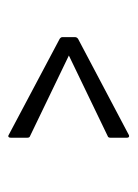

<svg xmlns="http://www.w3.org/2000/svg" viewBox="45 -530 330 460"><g transform="rotate(-90 210.0 -300.0)"><path d="M116 -156Q113 -155 111.5 -156.5Q110 -158 110 -161V-200Q110 -206 114 -207L307 -300L114 -393Q110 -394 110 -400V-439Q110 -443 112 -444.5Q114 -446 117 -444L347 -322Q351 -319 351 -316V-285Q351 -281 347 -278Z"/></g></svg>

Font: Sofia Sans Extra Condensed Light
Style: Italic
Weight: 300
Italic angle: -9°
Version: Version 4.100